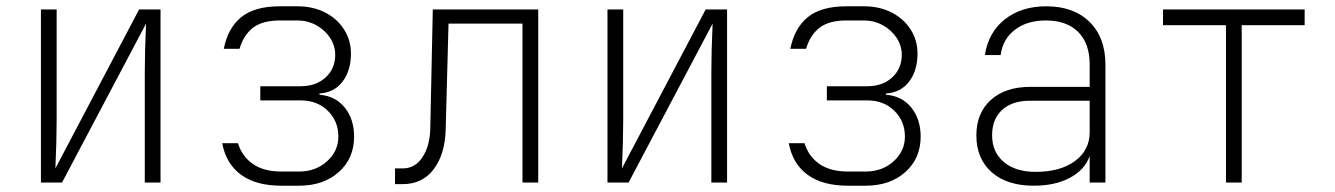

<svg xmlns="http://www.w3.org/2000/svg" viewBox="-20 -580 4240 610"><path d="M110 0V-550H160V-200Q160 -134 156 -45L422 -550H490V0H440V-350Q440 -417 444 -505L177 0Z M874 10Q793 10 745.5 -25Q698 -60 686 -125H736Q749 -83 783.5 -59Q818 -35 874 -35H930Q983 -35 1019 -67.5Q1055 -100 1055 -146Q1055 -195 1021.5 -228Q988 -261 935 -261H807V-306H935Q984 -306 1014.5 -334Q1045 -362 1045 -406Q1045 -435 1028.5 -460Q1012 -485 984.5 -500Q957 -515 925 -515H869Q814 -515 784 -492Q754 -469 741 -425H691Q704 -491 746.5 -525.5Q789 -560 869 -560H925Q974 -560 1012.5 -540.5Q1051 -521 1073 -486.5Q1095 -452 1095 -410Q1095 -356 1068.5 -321Q1042 -286 995 -283V-279Q1046 -275 1075.5 -238Q1105 -201 1105 -146Q1105 -77 1056.5 -33.5Q1008 10 930 10Z M1235 5V-45H1260Q1298 -45 1321.5 -79.5Q1345 -114 1347 -169L1355 -550H1690V0H1640V-505H1405L1396 -169Q1394 -90 1358 -42.5Q1322 5 1260 5Z M1910 0V-550H1960V-200Q1960 -134 1956 -45L2222 -550H2290V0H2240V-350Q2240 -417 2244 -505L1977 0Z M2674 10Q2593 10 2545.5 -25Q2498 -60 2486 -125H2536Q2549 -83 2583.5 -59Q2618 -35 2674 -35H2730Q2783 -35 2819 -67.5Q2855 -100 2855 -146Q2855 -195 2821.5 -228Q2788 -261 2735 -261H2607V-306H2735Q2784 -306 2814.5 -334Q2845 -362 2845 -406Q2845 -435 2828.5 -460Q2812 -485 2784.5 -500Q2757 -515 2725 -515H2669Q2614 -515 2584 -492Q2554 -469 2541 -425H2491Q2504 -491 2546.5 -525.5Q2589 -560 2669 -560H2725Q2774 -560 2812.5 -540.5Q2851 -521 2873 -486.5Q2895 -452 2895 -410Q2895 -356 2868.5 -321Q2842 -286 2795 -283V-279Q2846 -275 2875.5 -238Q2905 -201 2905 -146Q2905 -77 2856.5 -33.5Q2808 10 2730 10Z M3492 -375V0H3442V-84Q3426 -40 3379 -15Q3332 10 3264 10Q3179 10 3130.5 -33Q3082 -76 3082 -150Q3082 -221 3128 -262.5Q3174 -304 3253 -304H3442V-375Q3442 -442 3405.5 -478.5Q3369 -515 3303 -515Q3243 -515 3204.5 -485.5Q3166 -456 3159 -405H3109Q3120 -477 3172.5 -518.5Q3225 -560 3304 -560Q3391 -560 3441.5 -510.5Q3492 -461 3492 -375ZM3442 -160V-260H3252Q3196 -260 3164 -231Q3132 -202 3132 -150Q3132 -97 3169 -65.5Q3206 -34 3270 -34Q3349 -34 3395.5 -68.5Q3442 -103 3442 -160Z M3925 0H3875V-500H3675V-550H4125V-500H3925Z"/></svg>

Font: JetBrains Mono Extra Light
Style: Regular
Weight: 200
Monospace: yes
Designer: Philipp Nurullin, Konstantin Bulenkov
Foundry: JetBrains
Version: 2.002